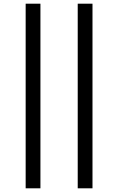

<svg xmlns="http://www.w3.org/2000/svg" viewBox="-20 -780 640 1040"><path d="M119 -760H199V240H119ZM401 -760H481V240H401Z"/></svg>

Font: Noto Sans Mono UI
Style: Regular
Weight: 400
Monospace: yes
Designer: Monotype Design team
Foundry: Monotype Imaging Inc.
Version: Version 1.000